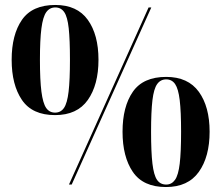

<svg xmlns="http://www.w3.org/2000/svg" viewBox="-20 -744 892 774"><path d="M202 -280Q110 -280 68.5 -341Q27 -402 27 -503Q27 -604 68.5 -664Q110 -724 203 -724Q291 -724 334 -664Q377 -604 377 -503Q377 -402 334 -341Q291 -280 202 -280ZM258 0 579 -714H590L269 0ZM202 -290Q225 -290 238 -309Q251 -328 256.5 -374.5Q262 -421 262 -503Q262 -584 257 -630Q252 -676 239 -695Q226 -714 203 -714Q180 -714 166.5 -695Q153 -676 147 -630Q141 -584 141 -503Q141 -421 147 -374.5Q153 -328 166 -309Q179 -290 202 -290ZM649 10Q557 10 515.5 -51Q474 -112 474 -213Q474 -314 515.5 -374Q557 -434 650 -434Q738 -434 781.5 -374Q825 -314 825 -213Q825 -112 781.5 -51Q738 10 649 10ZM650 0Q672 0 685.5 -19Q699 -38 704.5 -84.5Q710 -131 710 -213Q710 -294 704.5 -340Q699 -386 686 -405Q673 -424 650 -424Q627 -424 613.5 -405Q600 -386 594.5 -340Q589 -294 589 -213Q589 -131 594.5 -84.5Q600 -38 613 -19Q626 0 650 0Z"/></svg>

Font: Noto Serif Display SemiCondensed ExtraBold
Style: Regular
Weight: 800
Width: 4
Designer: Monotype Design Team
Foundry: Monotype Imaging Inc.
Version: Version 2.009